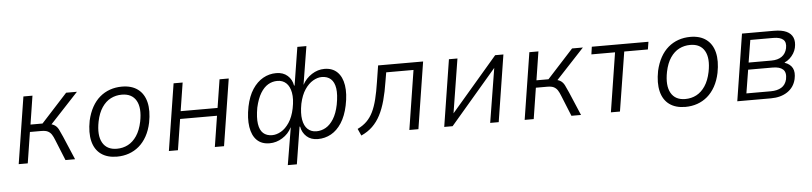

<svg xmlns="http://www.w3.org/2000/svg" viewBox="-48 -959 5986 1415"><g transform="rotate(-5 2945.0 -251.0)"><path d="M57 0 135 -494H202L169 -283H258L451 -494H531L311 -258L302 -276Q333 -271 349 -259.5Q365 -248 375.5 -227.5Q386 -207 401 -172L474 0H403L341 -153Q331 -179 320.5 -195Q310 -211 293 -220Q276 -229 243 -229H160L124 0Z M784 8Q712 8 666 -25.5Q620 -59 604.5 -122.5Q589 -186 606 -274Q619 -331 643 -374Q667 -417 700.5 -445.5Q734 -474 775.5 -488.5Q817 -503 864 -503Q936 -503 981.5 -469Q1027 -435 1042.5 -372Q1058 -309 1041 -221Q1029 -164 1005 -121Q981 -78 947.5 -49.5Q914 -21 872.5 -6.5Q831 8 784 8ZM788 -50Q833 -50 870.5 -69.5Q908 -89 935.5 -130Q963 -171 976 -234Q996 -334 964.5 -389Q933 -444 858 -444Q814 -444 776.5 -425Q739 -406 711.5 -365.5Q684 -325 671 -262Q651 -161 682.5 -105.5Q714 -50 788 -50Z M1168 0 1246 -494H1313L1280 -285H1553L1586 -494H1654L1576 0H1508L1544 -228H1271L1235 0Z M2032 180 2078 -95H2077Q2053 -48 2008 -20Q1963 8 1913 8Q1854 8 1819 -26.5Q1784 -61 1774 -125Q1764 -189 1781 -275Q1797 -352 1830 -402Q1863 -452 1908 -477.5Q1953 -503 2006 -503Q2057 -503 2089.5 -474Q2122 -445 2129 -400H2133L2178 -682H2245L2199 -399Q2224 -446 2268.5 -474.5Q2313 -503 2362 -503Q2421 -503 2457 -468Q2493 -433 2503 -369.5Q2513 -306 2495 -220Q2479 -144 2446 -93Q2413 -42 2368 -17Q2323 8 2270 8Q2219 8 2187 -21Q2155 -50 2147 -95H2143L2099 180ZM1937 -50Q1969 -50 2002.5 -69Q2036 -88 2063.5 -129Q2091 -170 2104 -233Q2118 -302 2109 -349.5Q2100 -397 2074 -421Q2048 -445 2009 -445Q1972 -445 1940.5 -426.5Q1909 -408 1884.5 -368Q1860 -328 1845 -262Q1832 -189 1839 -142Q1846 -95 1871 -72.5Q1896 -50 1937 -50ZM2264 -50Q2301 -50 2333.5 -68.5Q2366 -87 2391.5 -127.5Q2417 -168 2430 -232Q2444 -306 2437 -352.5Q2430 -399 2404.5 -422Q2379 -445 2337 -445Q2306 -445 2272.5 -425.5Q2239 -406 2212 -366Q2185 -326 2171 -262Q2158 -193 2166 -145.5Q2174 -98 2200 -74Q2226 -50 2264 -50Z M2591 10 2568 -41Q2608 -60 2636 -87.5Q2664 -115 2683 -154Q2702 -193 2715.5 -247Q2729 -301 2740 -374L2759 -494H3092L3014 0H2947L3016 -438H2814L2803 -373Q2791 -295 2774 -233Q2757 -171 2733 -125Q2709 -79 2674.5 -45.5Q2640 -12 2591 10Z M3205 0 3283 -494H3346L3281 -88H3277L3625 -494H3686L3608 0H3545L3611 -407H3615L3267 0Z M3800 0 3878 -494H3945L3912 -283H4001L4194 -494H4274L4054 -258L4045 -276Q4076 -271 4092 -259.5Q4108 -248 4118.5 -227.5Q4129 -207 4144 -172L4217 0H4146L4084 -153Q4074 -179 4063.5 -195Q4053 -211 4036 -220Q4019 -229 3986 -229H3903L3867 0Z M4438 0 4507 -438H4332L4340 -494H4759L4750 -438H4575L4505 0Z M4989 8Q4917 8 4871 -25.5Q4825 -59 4809.5 -122.5Q4794 -186 4811 -274Q4824 -331 4848 -374Q4872 -417 4905.5 -445.5Q4939 -474 4980.5 -488.5Q5022 -503 5069 -503Q5141 -503 5186.5 -469Q5232 -435 5247.5 -372Q5263 -309 5246 -221Q5234 -164 5210 -121Q5186 -78 5152.5 -49.5Q5119 -21 5077.5 -6.5Q5036 8 4989 8ZM4993 -50Q5038 -50 5075.5 -69.5Q5113 -89 5140.5 -130Q5168 -171 5181 -234Q5201 -334 5169.5 -389Q5138 -444 5063 -444Q5019 -444 4981.5 -425Q4944 -406 4916.5 -365.5Q4889 -325 4876 -262Q4856 -161 4887.5 -105.5Q4919 -50 4993 -50Z M5373 0 5451 -494H5687Q5745 -494 5779.5 -478Q5814 -462 5827 -431Q5840 -400 5830 -355Q5825 -334 5813 -314.5Q5801 -295 5784 -279.5Q5767 -264 5745 -254L5746 -252Q5787 -238 5803 -207Q5819 -176 5808 -126Q5794 -66 5744.5 -33Q5695 0 5622 0ZM5445 -52H5626Q5673 -52 5704 -70.5Q5735 -89 5745 -130Q5755 -180 5731 -202.5Q5707 -225 5654 -225H5473ZM5481 -277H5650Q5697 -277 5726.5 -297.5Q5756 -318 5765 -358Q5774 -402 5751 -422Q5728 -442 5678 -442H5508Z"/></g></svg>

Font: Nunito Sans 7pt SemiCondensed Light
Style: Italic
Weight: 300
Width: 4
Italic angle: -9°
Designer: Vernon Adams
Foundry: Vernon Adams
Version: Version 3.101;gftools[0.9.27]